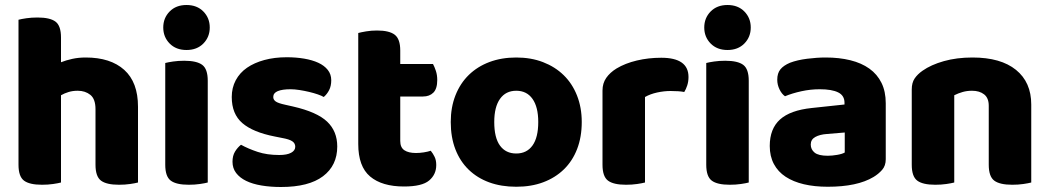

<svg xmlns="http://www.w3.org/2000/svg" viewBox="-20 -731 4198 768"><path d="M532 -1Q521 2 500.5 5Q480 8 456 8Q406 8 384 -8.5Q362 -25 362 -72V-294Q362 -335 341.5 -351.5Q321 -368 291 -368Q271 -368 254.5 -363Q238 -358 224 -350V-1Q213 2 192.5 5Q172 8 148 8Q98 8 76 -8.5Q54 -25 54 -72V-652Q65 -655 85.5 -658Q106 -661 130 -661Q180 -661 202 -644.5Q224 -628 224 -581V-482Q244 -490 269 -495.5Q294 -501 323 -501Q422 -501 477 -451.5Q532 -402 532 -304V-1Z M641 -479Q652 -482 672.5 -485Q693 -488 717 -488Q767 -488 789 -471.5Q811 -455 811 -408V-1Q800 2 779.5 5Q759 8 735 8Q685 8 663 -8.5Q641 -25 641 -72ZM633 -621Q633 -659 658.5 -685Q684 -711 726 -711Q768 -711 793.5 -685Q819 -659 819 -621Q819 -583 793.5 -557Q768 -531 726 -531Q684 -531 658.5 -557Q633 -583 633 -621Z M1329 -145Q1329 -69 1272 -26Q1215 17 1104 17Q1062 17 1026 11Q990 5 964.5 -7.5Q939 -20 924.5 -39Q910 -58 910 -84Q910 -108 920 -124.5Q930 -141 944 -152Q973 -136 1010.5 -123.5Q1048 -111 1097 -111Q1128 -111 1144.5 -120Q1161 -129 1161 -144Q1161 -158 1149 -166Q1137 -174 1109 -179L1079 -185Q992 -202 949.5 -238.5Q907 -275 907 -343Q907 -380 923 -410Q939 -440 968 -460Q997 -480 1037.5 -491Q1078 -502 1127 -502Q1164 -502 1196.5 -496.5Q1229 -491 1253 -480Q1277 -469 1291 -451.5Q1305 -434 1305 -410Q1305 -387 1296.5 -370.5Q1288 -354 1275 -343Q1267 -348 1251 -353.5Q1235 -359 1216 -363.5Q1197 -368 1177.5 -371Q1158 -374 1142 -374Q1109 -374 1091 -366.5Q1073 -359 1073 -343Q1073 -332 1083 -325Q1093 -318 1121 -312L1152 -305Q1248 -283 1288.5 -244.5Q1329 -206 1329 -145Z M1596 15Q1508 15 1460.5 -25Q1413 -65 1413 -155V-599Q1424 -602 1444.5 -605.5Q1465 -609 1488 -609Q1537 -609 1559 -592Q1581 -575 1581 -529V-475H1712Q1718 -464 1723.5 -447.5Q1729 -431 1729 -411Q1729 -376 1713.5 -360.5Q1698 -345 1672 -345H1581V-167Q1581 -141 1597.5 -130Q1614 -119 1644 -119Q1659 -119 1675 -121.5Q1691 -124 1703 -128Q1712 -117 1718.5 -103.5Q1725 -90 1725 -71Q1725 -33 1696.5 -9Q1668 15 1596 15Z M2307 -243Q2307 -183 2288.5 -135Q2270 -87 2235.5 -53.5Q2201 -20 2153 -2Q2105 16 2045 16Q1985 16 1937 -1.5Q1889 -19 1854.5 -52.5Q1820 -86 1801.5 -134Q1783 -182 1783 -243Q1783 -302 1802 -350Q1821 -398 1855.5 -431.5Q1890 -465 1938 -483Q1986 -501 2045 -501Q2104 -501 2152 -482.5Q2200 -464 2234.5 -430.5Q2269 -397 2288 -349Q2307 -301 2307 -243ZM2045 -368Q2003 -368 1980 -335.5Q1957 -303 1957 -243Q1957 -180 1980 -148.5Q2003 -117 2045 -117Q2087 -117 2110 -149Q2133 -181 2133 -243Q2133 -303 2110 -335.5Q2087 -368 2045 -368Z M2560 -1Q2549 2 2528.5 5Q2508 8 2484 8Q2434 8 2412 -8.5Q2390 -25 2390 -72V-369Q2390 -398 2405 -419.5Q2420 -441 2446 -457Q2481 -478 2527.5 -489Q2574 -500 2625 -500Q2734 -500 2734 -423Q2734 -405 2729 -389.5Q2724 -374 2717 -363Q2698 -367 2662 -367Q2636 -367 2608.5 -361Q2581 -355 2560 -343Z M2805 -479Q2816 -482 2836.5 -485Q2857 -488 2881 -488Q2931 -488 2953 -471.5Q2975 -455 2975 -408V-1Q2964 2 2943.5 5Q2923 8 2899 8Q2849 8 2827 -8.5Q2805 -25 2805 -72ZM2797 -621Q2797 -659 2822.5 -685Q2848 -711 2890 -711Q2932 -711 2957.5 -685Q2983 -659 2983 -621Q2983 -583 2957.5 -557Q2932 -531 2890 -531Q2848 -531 2822.5 -557Q2797 -583 2797 -621Z M3291 -108Q3308 -108 3328.5 -111.5Q3349 -115 3359 -121V-201L3287 -195Q3259 -193 3241 -183Q3223 -173 3223 -153Q3223 -133 3238.5 -120.5Q3254 -108 3291 -108ZM3283 -501Q3337 -501 3381.5 -490Q3426 -479 3457.5 -456.5Q3489 -434 3506 -399.5Q3523 -365 3523 -318V-94Q3523 -68 3508.5 -51.5Q3494 -35 3474 -23Q3409 16 3291 16Q3238 16 3195.5 6Q3153 -4 3122.5 -24Q3092 -44 3075.5 -75Q3059 -106 3059 -147Q3059 -216 3100 -253Q3141 -290 3227 -299L3358 -313V-320Q3358 -349 3332.5 -361.5Q3307 -374 3259 -374Q3222 -374 3185.5 -366Q3149 -358 3120 -346Q3107 -355 3098 -373.5Q3089 -392 3089 -412Q3089 -438 3101.5 -453.5Q3114 -469 3140 -480Q3169 -491 3208.5 -496Q3248 -501 3283 -501Z M4105 -1Q4094 2 4073.5 5Q4053 8 4029 8Q3979 8 3957 -8.5Q3935 -25 3935 -72V-308Q3935 -339 3916.5 -353.5Q3898 -368 3868 -368Q3848 -368 3830.5 -363Q3813 -358 3797 -350V-1Q3786 2 3765.5 5Q3745 8 3721 8Q3671 8 3649 -8.5Q3627 -25 3627 -72V-373Q3627 -400 3638.5 -417Q3650 -434 3670 -448Q3704 -472 3755.5 -486.5Q3807 -501 3870 -501Q3983 -501 4044 -451.5Q4105 -402 4105 -313Z"/></svg>

Font: Baloo Da 2 ExtraBold
Style: Regular
Weight: 800
Designer: Noopur Datye, Sulekha Rajkumar and Ek Type
Foundry: Ek Type
Version: Version 1.640;hotconv 1.0.111;makeotfexe 2.5.65597; ttfautoh